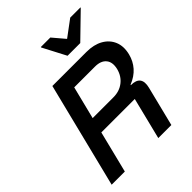

<svg xmlns="http://www.w3.org/2000/svg" viewBox="-245 -1026 1160 1160"><g transform="rotate(-45 335.0 -445.5)"><path d="M23.3 0 191.7 -675H482.5Q545.8 -675 589.2 -650.4Q632.5 -625.8 650.4 -582.5Q668.3 -539.2 654.2 -482.5Q642.5 -435.8 612.1 -401.2Q581.7 -366.7 531.7 -346.7L530.8 -343.3Q619.2 -343.3 596.7 -254.2L533.3 0H421.7L488.3 -267.5H202.5L135.8 0ZM226.7 -365.8H405Q455 -365.8 491.7 -393.8Q528.3 -421.7 540.8 -470.8Q552.5 -520 529.6 -547.9Q506.7 -575.8 456.7 -575.8H279.2ZM385.8 -739.2 308.3 -887.5 309.2 -890.8H390L455.8 -813.3L560 -890.8H647.5L646.7 -887.5L494.2 -739.2Z"/></g></svg>

Font: Funnel Sans Medium
Style: Italic
Weight: 500
Italic angle: -14.036°
Version: Version 1.000; Beta; Release 5; Build 24; ttfautohint (v1.8.